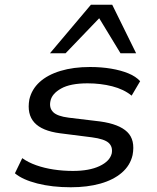

<svg xmlns="http://www.w3.org/2000/svg" viewBox="-20 -782 662 811"><path d="M279 9Q200 9 137.5 -7Q75 -23 43 -50L74 -114Q99 -96 133 -84Q167 -72 206.5 -66Q246 -60 288 -60Q357 -60 400.5 -80.5Q444 -101 452 -134Q457 -162 439 -178.5Q421 -195 368 -202L234 -219Q157 -229 125 -264.5Q93 -300 104 -362Q114 -405 147.5 -435.5Q181 -466 235.5 -482.5Q290 -499 360 -499Q408 -499 449.5 -492Q491 -485 522.5 -472Q554 -459 572 -439L536 -378Q503 -405 454 -417.5Q405 -430 350 -430Q277 -430 238 -408Q199 -386 193 -355Q187 -326 204.5 -308.5Q222 -291 270 -285L403 -269Q483 -258 517.5 -224.5Q552 -191 540 -127Q530 -83 494.5 -52.5Q459 -22 404 -6.5Q349 9 279 9ZM191 -557 364 -762H454L555 -557H489L399 -705L257 -557Z"/></svg>

Font: Nunito Sans 10pt Expanded
Style: Italic
Weight: 400
Width: 7
Italic angle: -9°
Designer: Vernon Adams
Foundry: Vernon Adams
Version: Version 3.101;gftools[0.9.27]